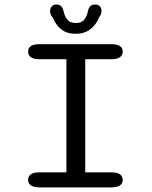

<svg xmlns="http://www.w3.org/2000/svg" viewBox="-20 -810 659 830"><path d="M150.5 0Q125.5 0 113.5 -8.5Q101.5 -17 101.5 -32Q101.5 -48 113.5 -56.5Q125.5 -65 150.5 -65H267V-554H150.5Q125.5 -554 113.5 -562.8Q101.5 -571.5 101.5 -587Q101.5 -602.5 113.5 -610.8Q125.5 -619 150.5 -619H461.5Q486.5 -619 498.5 -610.8Q510.5 -602.5 510.5 -587Q510.5 -571.5 498.5 -562.8Q486.5 -554 461.5 -554H348.5V-65H461.5Q486.5 -65 498.5 -56.5Q510.5 -48 510.5 -32Q510.5 -17 498.5 -8.5Q486.5 0 461.5 0ZM391.5 -790.5Q404.5 -790.5 411.8 -782.8Q419 -775 419 -762Q419 -756.5 416.5 -749.5Q414 -742.5 408.5 -735.5Q398 -706.5 372.5 -685.2Q347 -664 306.5 -664Q267.5 -664 243.2 -684.5Q219 -705 209 -733Q202 -740 199.2 -747.5Q196.5 -755 196.5 -761.5Q196.5 -774.5 203.8 -782.5Q211 -790.5 223 -790.5Q239 -790.5 245.8 -781.8Q252.5 -773 255.5 -759.5Q258.5 -742.5 270 -726.5Q281.5 -710.5 307.5 -710.5Q334 -710.5 345.2 -726.5Q356.5 -742.5 359.5 -759.5Q362 -773 369 -781.8Q376 -790.5 391.5 -790.5Z"/></svg>

Font: Sono ExtraLight Monospace
Style: Regular
Weight: 400
Version: Version 2.112